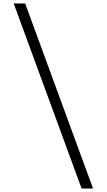

<svg xmlns="http://www.w3.org/2000/svg" viewBox="-20 -918 615 1106"><path d="M450 168 59 -898H125L516 168Z"/></svg>

Font: Jozsika Light
Style: Regular
Weight: 300
Monospace: yes
Designer: Belleve Invis
Foundry: Belleve Invis
Version: 2.1.0